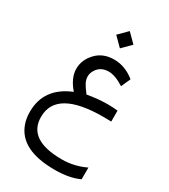

<svg xmlns="http://www.w3.org/2000/svg" viewBox="-247 -847 1122 1275"><g transform="rotate(30 314.0 -209.5)"><path d="M238.8 -197.8C114.3 -147 52.2 -60.5 52.2 62C52.2 95.7 57.1 126 66.9 152.8C105 260.3 211.4 314 386.7 314C462.4 314 524.9 302.2 574.2 278.8V189C516.1 216.8 456.1 230.5 394 230.5C220.2 230.5 133.3 171.9 133.3 54.2C133.3 -83.5 252.9 -152.3 491.7 -152.3C511.2 -152.3 531.7 -151.9 552.7 -151.4V-234.9C528.3 -237.8 502.9 -239.3 477.1 -239.3C427.7 -239.3 376 -234.4 320.8 -224.6C299.8 -251.5 286.1 -272 278.8 -286.6C271 -302.7 267.1 -317.9 267.1 -333C267.1 -350.1 272 -366.2 281.7 -381.8C301.8 -414.6 332.5 -430.7 374 -430.7C407.2 -430.7 446.3 -416 491.7 -387.2L523.4 -458.5C474.6 -498 421.9 -518.1 365.2 -518.1C308.6 -518.1 263.2 -500 228.5 -463.4C193.8 -426.8 176.3 -385.7 176.3 -339.4C176.3 -293 197.3 -246.1 238.8 -197.8ZM359.4 -601.1 425.3 -667 358.9 -733.4 293 -667.5Z"/></g></svg>

Font: Nahid
Style: Regular
Weight: 400
Foundry: DejaVu fonts team - Redesigned by Saber Rastikerdar
Version: Version 0.3.0